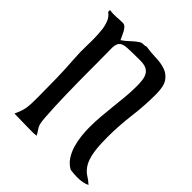

<svg xmlns="http://www.w3.org/2000/svg" viewBox="-205 -892 1023 1023"><g transform="rotate(45 306.5 -380.0)"><path d="M35 -757Q60 -753 84 -755Q108 -757 133 -757Q143 -757 151.5 -748.5Q160 -740 166.5 -728Q173 -716 178.5 -703.5Q184 -691 188 -683Q209 -697 227.5 -715Q246 -733 267 -747Q277 -754 288.5 -753.5Q300 -753 311 -757Q351 -751 389.5 -750Q428 -749 458.5 -738Q489 -727 507.5 -699.5Q526 -672 526 -613Q526 -526 515 -440.5Q504 -355 504 -269Q504 -247 505 -221Q506 -195 509.5 -169Q513 -143 521 -118.5Q529 -94 543 -76Q557 -57 576.5 -45Q596 -33 613 -17Q597 -9 579.5 -6Q562 -3 544 -3Q530 -3 516.5 -4Q503 -5 489 -7Q460 -23 442.5 -50Q425 -77 415.5 -109.5Q406 -142 402.5 -175.5Q399 -209 399 -239Q399 -280 402.5 -321.5Q406 -363 410.5 -404.5Q415 -446 419 -487.5Q423 -529 423 -570Q423 -594 420.5 -614.5Q418 -635 409.5 -650Q401 -665 384.5 -673Q368 -681 339 -681Q273 -681 240.5 -679Q208 -677 196 -662Q184 -647 185 -613.5Q186 -580 186 -517Q186 -497 186 -459.5Q186 -422 186.5 -376Q187 -330 188 -280Q189 -230 191 -185.5Q193 -141 195.5 -107.5Q198 -74 202 -61Q207 -46 216 -33.5Q225 -21 232 -7Q218 -5 204.5 -5Q191 -5 177 -5Q148 -5 120.5 -6Q93 -7 65 -7Q75 -29 81 -46.5Q87 -64 89 -81Q91 -98 91.5 -117Q92 -136 92 -160Q92 -228 90.5 -298Q89 -368 84 -436Q80 -490 82 -543Q84 -596 79 -649Q77 -674 67 -701Q57 -728 35 -743V-757Z"/></g></svg>

Font: Augsburger Schrift CAT
Style: Regular
Weight: 400
Designer: Peter Wiegel nach Roos&Junge Offenbach
Foundry: CAT-Fonts, Peter Wiegel
Version: Version 1.000